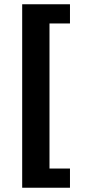

<svg xmlns="http://www.w3.org/2000/svg" viewBox="-20 -728 400 900"><path d="M84 152V-708H308V-618H212V62H308V152Z"/></svg>

Font: Source Sans 3 Black
Style: Regular
Weight: 900
Designer: Paul D. Hunt
Foundry: Adobe
Version: Version 3.046;hotconv 1.0.118;makeotfexe 2.5.65603